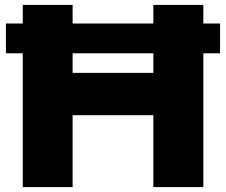

<svg xmlns="http://www.w3.org/2000/svg" viewBox="-20 -760 918 780"><path d="M72.5 0V-740H275V-464H603V-740H806V0H603V-292H275V0ZM4 -543.5V-664.5H874V-543.5Z"/></svg>

Font: Encode Sans Expanded ExtraBold
Style: Regular
Weight: 800
Width: 7
Designer: Multiple Designers
Foundry: Impallari Type
Version: Version 3.000; ttfautohint (v1.8.3) -l 8 -r 50 -G 200 -x 14 